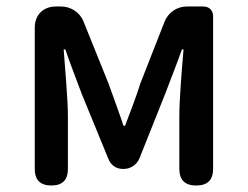

<svg xmlns="http://www.w3.org/2000/svg" viewBox="-20 -571 762 591"><path d="M87 -275V-51C87 -17 104 0 138 0C172 0 189 -17 189 -51V-214C189 -266 180 -360 176 -419H181C196 -375 216 -324 232 -281L314 -81C322 -62 338 -51 358 -51H361C382 -51 401 -64 409 -83L488 -281C504 -324 524 -373 540 -419H545C540 -360 532 -266 532 -214V-52C532 -17 549 0 584 0C619 0 636 -17 636 -52V-521C636 -539 624 -551 606 -551H570H555C524 -551 497 -532 486 -503L412 -314C398 -269 381 -227 365 -184H360C346 -227 330 -269 314 -314L237 -505C226 -533 198 -551 168 -551H152C113 -551 87 -525 87 -486Z"/></svg>

Font: GenSenRounded2 TW M
Style: Regular
Weight: 500
Version: Version 2.100;PS 2.1;hotconv 16.6.51;makeotf.lib2.5.65220 DE